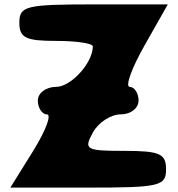

<svg xmlns="http://www.w3.org/2000/svg" viewBox="-20 -903 811 873"><path d="M68 -800C68 -731 97 -717 235 -717C327 -717 402 -706 402 -692C402 -617 303 -508 235 -508C189 -508 152 -480 152 -446C152 -413 171 -383 193 -383C216 -383 188 -309 131 -217L27 -50H381C706 -50 735 -57 735 -133C735 -204 707 -217 545 -217C370 -217 360 -223 402 -300C427 -346 484 -383 529 -383C575 -383 610 -411 610 -446C610 -479 591 -508 570 -508C548 -508 578 -592 637 -696L743 -883H406C98 -883 68 -876 68 -800Z"/></svg>

Font: Hussar Skorodowane
Style: Bold
Weight: 700
Foundry: Cannot Into Space Fonts
Version: Version 0.892